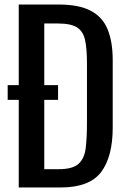

<svg xmlns="http://www.w3.org/2000/svg" viewBox="-20 -830 558 850"><path d="M63 0V-388H14V-453H63V-810H239Q329 -810 381.5 -782.5Q434 -755 456.5 -700Q479 -645 479 -563V-265Q479 -136 427.5 -68Q376 0 248 0ZM176 -81H240Q302 -81 328 -105Q354 -129 359.5 -175Q365 -221 365 -286V-549Q365 -612 357 -651Q349 -690 322 -708Q295 -726 237 -726H176V-453H237V-388H176Z"/></svg>

Font: Oswald
Style: Regular
Weight: 400
Designer: Vernon Adams
Foundry: Vernon Adams
Version: Version 4.103; ttfautohint (v1.8.3)